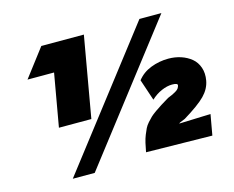

<svg xmlns="http://www.w3.org/2000/svg" viewBox="-104 -881 1296 1064"><g transform="rotate(-15 543.5 -349.0)"><path d="M189 30.8 774.9 -729H900.9L314.9 30.8ZM455.1 -725.1 374 -262.2H188L241.2 -564.9H88.9L210.9 -725.1ZM692.9 -398.9Q722.7 -437.5 771 -456.3Q819.3 -475.1 872.1 -475.1Q910.6 -475.1 944.3 -463.9Q978 -452.6 1003.2 -431.9Q1028.3 -411.1 1039.8 -377.7Q1051.3 -344.2 1043.9 -303.2Q1035.6 -257.3 999 -220Q962.4 -182.6 874 -128.9Q839.8 -116.2 837.9 -111.8L1019 -118.2L998 0L619.1 -5.9Q624.5 -35.2 629.6 -57.6Q634.8 -80.1 642.8 -100.1Q650.9 -120.1 657.7 -134.3Q664.6 -148.4 678 -163.6Q691.4 -178.7 701.9 -188.7Q712.4 -198.7 732.7 -212.9Q752.9 -227.1 769.3 -237.3Q785.6 -247.6 814.9 -265.1Q834.5 -272.9 843.5 -277.3Q852.5 -281.7 863.5 -288.3Q874.5 -294.9 879.4 -302.2Q884.3 -309.6 886.2 -318.8Q887.7 -331.1 855 -331.1Q826.2 -331.1 793.7 -316.9Q761.2 -302.7 733.9 -276.9Z"/></g></svg>

Font: Stilu Bold
Style: Italic
Weight: 700
Italic angle: -10°
Designer: Genilson Lima Santos
Foundry: Genilson Lima Santos
Version: Version 1.200;PS 001.200;hotconv 1.0.88;makeotf.lib2.5.64775